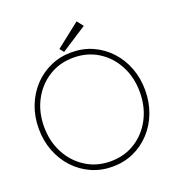

<svg xmlns="http://www.w3.org/2000/svg" viewBox="-148 -947 1001 1080"><g transform="rotate(-20 353.0 -407.0)"><path d="M56 -330.5Q56 -242.5 93.2 -172.2Q130.5 -102 195.2 -61Q260 -20 343 -20Q426.5 -20 491 -61Q555.5 -102 592.2 -172.2Q629 -242.5 629 -330.5Q629 -418.5 592.2 -488.5Q555.5 -558.5 491 -599.2Q426.5 -640 343 -640Q260 -640 195.2 -599.2Q130.5 -558.5 93.2 -488.5Q56 -418.5 56 -330.5ZM24 -330.5Q24 -402.5 48 -464.8Q72 -527 115.2 -573.5Q158.5 -620 216.8 -646Q275 -672 343 -672Q411.5 -672 469.2 -646Q527 -620 570.2 -573.5Q613.5 -527 637.2 -464.8Q661 -402.5 661 -330.5Q661 -258 637.2 -195.8Q613.5 -133.5 570.2 -86.8Q527 -40 469.2 -14Q411.5 12 343 12Q275 12 216.8 -14Q158.5 -40 115.2 -86.8Q72 -133.5 48 -195.8Q24 -258 24 -330.5ZM306 -688 286.5 -712.5 430.5 -825.5 460 -788Z"/></g></svg>

Font: League Spartan Thin
Style: Regular
Weight: 100
Foundry: The League of Moveable Type
Version: Version 2.002